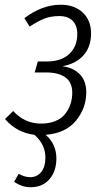

<svg xmlns="http://www.w3.org/2000/svg" viewBox="-20 -554 441 803"><path d="M241.2 -276.9Q287.1 -271 314 -243.2Q340.8 -215.3 340.8 -168Q340.8 -101.6 297.6 -49.1Q254.4 3.4 170.9 9.8Q215.8 48.3 215.8 108.9Q215.8 162.1 186.8 195.6Q157.7 229 107.9 229Q71.3 229 39.1 206.1L58.1 172.9Q83.5 187 106 187Q134.8 187 152.3 165.5Q169.9 144 169.9 105Q169.9 49.8 124 9.8Q50.3 1 1 -56.2L35.2 -89.8Q83 -37.1 151.9 -37.1Q186.5 -37.1 212.9 -48.3Q239.3 -59.6 253.7 -78.9Q268.1 -98.1 275.1 -119.9Q282.2 -141.6 282.2 -166Q282.2 -210 253.2 -230.5Q224.1 -251 173.8 -251H125L138.2 -296.9H175.8Q235.8 -296.9 269.5 -328.1Q303.2 -359.4 303.2 -411.1Q303.2 -447.3 283.9 -467Q264.6 -486.8 228 -486.8Q192.9 -486.8 166 -476.3Q139.2 -465.8 104 -442.9L82 -478Q156.2 -534.2 233.9 -534.2Q291 -534.2 325.9 -501.7Q360.8 -469.2 360.8 -414.1Q360.8 -358.4 329.6 -323Q298.3 -287.6 241.2 -276.9Z"/></svg>

Font: Fira Sans Compressed Light
Style: Italic
Weight: 300
Width: 3
Italic angle: -8°
Designer: Carrois Corporate & Edenspiekermann AG
Foundry: Carrois Corporate GbR & Edenspiekermann AG
Version: Version 4.203;PS 004.203;hotconv 1.0.88;makeotf.lib2.5.64775